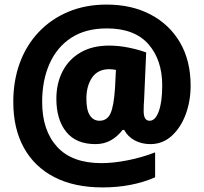

<svg xmlns="http://www.w3.org/2000/svg" viewBox="-20 -743 889 838"><path d="M812 -369Q812 -302 790.5 -244Q769 -186 729.5 -150Q690 -114 636 -114Q599 -114 568.5 -130Q538 -146 522 -176H515Q493 -147 463.5 -130.5Q434 -114 397 -114Q312 -114 269 -167.5Q226 -221 226 -312Q226 -379 253 -431.5Q280 -484 331.5 -514Q383 -544 456 -544Q499 -544 542.5 -535Q586 -526 618 -514L609 -308Q608 -299 607.5 -285Q607 -271 607 -258Q607 -216 633 -216Q658 -216 673 -257Q688 -298 688 -370Q688 -482 627.5 -550.5Q567 -619 446 -619Q354 -619 291.5 -578.5Q229 -538 196.5 -465.5Q164 -393 164 -298Q164 -174 229 -102.5Q294 -31 423 -31Q475 -31 538 -43.5Q601 -56 657 -78V31Q555 75 428 75Q304 75 217 30Q130 -15 84 -98.5Q38 -182 38 -298Q38 -391 66.5 -468.5Q95 -546 149 -603Q203 -660 278 -691.5Q353 -723 445 -723Q555 -723 637.5 -679.5Q720 -636 766 -557Q812 -478 812 -369ZM357 -312Q357 -262 372.5 -239Q388 -216 414 -216Q448 -216 462.5 -248.5Q477 -281 482 -359L486 -438Q470 -441 457 -441Q407 -441 382 -404.5Q357 -368 357 -312Z"/></svg>

Font: Noto Sans Myanmar SemiCondensed Black
Style: Regular
Weight: 900
Width: 4
Designer: Monotype Design Team
Foundry: Monotype Imaging Inc.
Version: Version 2.107; ttfautohint (v1.8.4.7-5d5b)